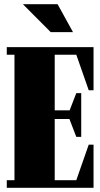

<svg xmlns="http://www.w3.org/2000/svg" viewBox="-20 -893 477 913"><path d="M424.8 -205.1V0H12.2V-36.1H48.8V-632.8H12.2V-668.9H424.8V-463.9H401.9L342.8 -632.8H240.2V-368.2H311L342.8 -450.2H366.2V-242.2H342.8L310.1 -327.1H240.2V-36.1H342.8L401.9 -205.1ZM253.9 -873 327.1 -740.2H221.2L88.9 -873Z"/></svg>

Font: Lletraferida
Style: Heavy
Weight: 900
Designer: Josep Patau Bellart
Foundry: Josep Patau Bellart
Version: Version 1.000